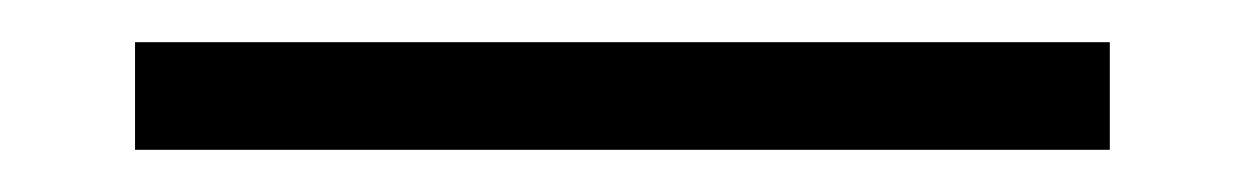

<svg xmlns="http://www.w3.org/2000/svg" viewBox="-20 53 590 91"><path d="M44 73H506V124H44Z"/></svg>

Font: LXGW Bright GB
Style: Regular
Weight: 400
Designer: Christian Thalmann (Catharsis Fonts)
Foundry: LXGW / Christian Thalmann (Catharsis Fonts) / Fontworks Inc.
Version: Version 5.510